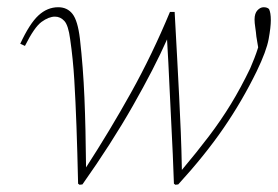

<svg xmlns="http://www.w3.org/2000/svg" viewBox="-20 -503 769 531"><path d="M196 5Q194 -84 191.5 -153.5Q189 -223 185.5 -281.5Q182 -340 174 -395Q169 -433 158 -445Q147 -457 132 -457Q115 -457 95 -442.5Q75 -428 49 -376L36 -382Q62 -438 86.5 -460.5Q111 -483 141 -483Q166 -483 180.5 -464.5Q195 -446 201 -396Q210 -317 213.5 -233Q217 -149 218 -40Q284 -142 342.5 -247Q401 -352 450 -470H463Q467 -398 470 -341.5Q473 -285 475.5 -235.5Q478 -186 480 -137.5Q482 -89 483 -33Q525 -83 558 -126.5Q591 -170 618.5 -215Q646 -260 672 -314Q678 -328 683.5 -342Q689 -356 694 -372L689 -402Q688 -414 686 -427Q684 -440 684 -449Q684 -466 692 -474.5Q700 -483 709 -483Q719 -483 724 -478Q729 -468 729 -447Q729 -428 723 -395Q717 -362 690 -306Q650 -224 598.5 -149Q547 -74 473 7L465 8L461 5Q458 -81 454.5 -145.5Q451 -210 448.5 -268.5Q446 -327 442 -394Q407 -315 347.5 -210.5Q288 -106 208 7L200 8Z"/></svg>

Font: Source Serif Pro ExtraLight
Style: Italic
Weight: 200
Italic angle: -12°
Designer: Frank Grießhammer
Foundry: Adobe Systems Incorporated
Version: Version 3.001;hotconv 1.0.111;makeotfexe 2.5.65597